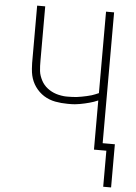

<svg xmlns="http://www.w3.org/2000/svg" viewBox="-61 -781 722 1019"><g transform="rotate(5 300.0 -271.5)"><path d="M528 192V0H462V-262Q451 -257 439.5 -253Q428 -249 416.5 -246Q405 -243 392.5 -240Q380 -237 365.5 -234.5Q351 -232 340 -231Q329 -230 321 -230H300Q284 -230 267.5 -231.5Q251 -233 235 -236Q219 -239 203.5 -245Q188 -251 174.5 -259.5Q161 -268 149 -279.5Q137 -291 127.5 -304.5Q118 -318 111.5 -333Q105 -348 101.5 -363.5Q98 -379 96.5 -398.5Q95 -418 95 -429V-735H138V-443Q138 -430 138.5 -417Q139 -404 140.5 -390.5Q142 -377 146.5 -364.5Q151 -352 157 -340.5Q163 -329 171.5 -319Q180 -309 190.5 -301Q201 -293 212.5 -287Q224 -281 236.5 -277Q249 -273 264.5 -270.5Q280 -268 289 -268H300Q312 -268 324 -268.5Q336 -269 348.5 -270.5Q361 -272 373.5 -274.5Q386 -277 400 -280Q414 -283 425 -286.5Q436 -290 443 -293L462 -301V-735H505V-38H570V192Z"/></g></svg>

Font: Iosevka Aile Extralight
Style: Regular
Weight: 200
Designer: Belleve Invis
Foundry: Belleve Invis
Version: Version 31.1.0; ttfautohint (v1.8.4)